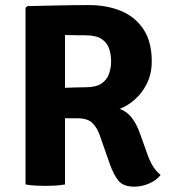

<svg xmlns="http://www.w3.org/2000/svg" viewBox="-20 -708 653 737"><path d="M562.5 -473Q562.5 -425 544.2 -388Q526 -351 497.8 -326.2Q469.5 -301.5 439.5 -290Q467.5 -280 486 -255.8Q504.5 -231.5 516 -199L548 -110Q565.5 -61 596.5 -36.5Q582 -17 553.8 -4.2Q525.5 8.5 495.5 8.5Q454 8.5 435.2 -13.8Q416.5 -36 401 -80L363 -188.5Q354 -215.5 335.8 -234.8Q317.5 -254 276.5 -254H229.5V0Q210.5 3.5 189.8 4.5Q169 5.5 153.5 5.5Q139.5 5.5 117.8 4.5Q96 3.5 78 0V-678L85 -684.5Q148 -686 206.5 -687.2Q265 -688.5 321 -688.5Q390.5 -688.5 445 -665.8Q499.5 -643 531 -595.2Q562.5 -547.5 562.5 -473ZM229.5 -573.5V-371Q253.5 -372 275.8 -372.5Q298 -373 308.5 -373Q348 -373 369.2 -387.2Q390.5 -401.5 398.5 -424.5Q406.5 -447.5 406.5 -473Q406.5 -499.5 398.5 -522.2Q390.5 -545 369.2 -558.8Q348 -572.5 308.5 -572.5Q292.5 -572.5 272 -572.8Q251.5 -573 229.5 -573.5Z"/></svg>

Font: Signika Negative SC
Style: Bold
Weight: 700
Designer: Anna Giedryś
Foundry: Anna Giedryś
Version: Version 2.000; ttfautohint (v1.8.3) -l 8 -r 50 -G 200 -x 9 -